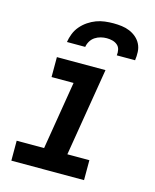

<svg xmlns="http://www.w3.org/2000/svg" viewBox="-112 -817 723 893"><g transform="rotate(15 250.0 -370.0)"><path d="M29 0V-96H161L215 -424H109V-520H343L273 -96H379V0ZM136 -600Q139 -620 147 -640.5Q155 -661 169.5 -678Q184 -695 202.5 -707.5Q221 -720 241 -727.5Q261 -735 282 -737.5Q303 -740 323 -740Q343 -740 363 -737.5Q383 -735 401 -727.5Q419 -720 433.5 -707.5Q448 -695 456.5 -678Q465 -661 466 -640.5Q467 -620 464 -600H376Q378 -614 375 -627.5Q372 -641 362 -649.5Q352 -658 338.5 -661.5Q325 -665 311 -665Q297 -665 282.5 -661.5Q268 -658 255 -649.5Q242 -641 234 -627.5Q226 -614 224 -600Z"/></g></svg>

Font: Iosevka SS18
Style: Bold Italic
Weight: 700
Italic angle: -9°
Monospace: yes
Designer: Belleve Invis
Foundry: Belleve Invis
Version: Version 25.1.1; ttfautohint (v1.8.4)